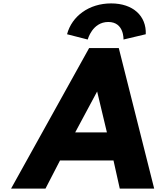

<svg xmlns="http://www.w3.org/2000/svg" viewBox="-20 -1107 970 1127"><path d="M494.9 -875C494.9 -875 521.7 -978 615.7 -978C709.7 -978 704.9 -875 704.9 -875L835.6 -906C840 -1013 761.3 -1087 632.3 -1087C503.3 -1087 402 -1013 373.6 -906ZM677.2 -825H503.2L45 0H247L332.2 -165H646.2L683 0H885ZM607.5 -330H421.5L550.2 -570Z"/></svg>

Font: Sztylet
Style: BdObl
Weight: 700
Foundry: Cannot Into Space Fonts, PlusOne Fonts
Version: Version 0.12